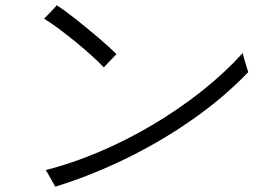

<svg xmlns="http://www.w3.org/2000/svg" viewBox="-20 -742 1040 727"><path d="M189 -35Q187 -40 179 -53.5Q171 -67 163.5 -81Q156 -95 153 -98Q252 -123 354.5 -166.5Q457 -210 555.5 -268Q654 -326 742 -395.5Q830 -465 899 -541Q900 -536 904.5 -519.5Q909 -503 914 -487.5Q919 -472 920 -469Q828 -373 709.5 -290Q591 -207 458 -142Q325 -77 189 -35ZM373 -487Q356 -505 328 -530.5Q300 -556 267.5 -582.5Q235 -609 203.5 -632.5Q172 -656 147 -671Q151 -675 161.5 -686Q172 -697 182.5 -708Q193 -719 195 -722Q229 -700 271.5 -666Q314 -632 354.5 -597.5Q395 -563 421 -537Q418 -534 407.5 -523Q397 -512 387 -501.5Q377 -491 373 -487Z"/></svg>

Font: Zen Kaku Gothic Antique
Style: Regular
Weight: 400
Designer: Yoshimichi Ohira
Foundry: Positype
Version: Version 1.001